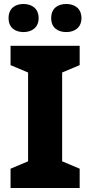

<svg xmlns="http://www.w3.org/2000/svg" viewBox="-20 -1010 453 964"><path d="M23 -919C23 -871 56 -849 98 -849C139 -849 174 -871 174 -919C174 -968 139 -990 98 -990C56 -990 23 -968 23 -919ZM237 -919C237 -871 270 -849 313 -849C354 -849 389 -871 389 -919C389 -968 354 -990 313 -990C270 -990 237 -968 237 -919ZM380 -66V-163L292 -200V-646L380 -683V-780H33V-683L121 -646V-200L33 -163V-66Z"/></svg>

Font: Noto Sans Malayalam UI ExtraBold
Style: Regular
Weight: 800
Designer: Jelle Bosma - Monotype Design Team
Foundry: Monotype Imaging Inc.
Version: Version 2.104